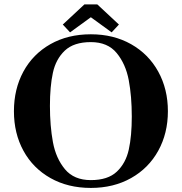

<svg xmlns="http://www.w3.org/2000/svg" viewBox="-20 -868 848 896"><path d="M45 -349Q45 -452.5 89.2 -534Q133.5 -615.5 215 -661.8Q296.5 -708 404 -708Q510 -708 591.8 -661.8Q673.5 -615.5 718.5 -533.8Q763.5 -452 763.5 -349Q763.5 -246 718.5 -164.5Q673.5 -83 591.8 -37Q510 9 404 9Q297 9 215.5 -37Q134 -83 89.5 -164.2Q45 -245.5 45 -349ZM595 -324Q595 -418.5 580.8 -494Q566.5 -569.5 524.5 -620.5Q482.5 -671.5 404 -671.5Q324.5 -671.5 282.5 -631.8Q240.5 -592 226.8 -528.2Q213 -464.5 213 -374Q213 -280 227 -204.5Q241 -129 283.2 -78.2Q325.5 -27.5 404 -27.5Q483.5 -27.5 525.2 -67Q567 -106.5 581 -170Q595 -233.5 595 -324ZM535 -753.5 501 -717 404 -787.5 307 -717 273 -753.5 374 -847.5H434Z"/></svg>

Font: Didactic
Style: Regular
Weight: 400
Designer: Tyler Finck
Foundry: Etcetera Type Co
Version: Version 3.007;FEAKit 1.0